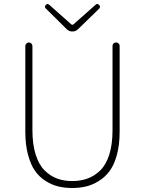

<svg xmlns="http://www.w3.org/2000/svg" viewBox="-20 -941 733 974"><path d="M108.4 -272.5V-707Q108.4 -714.8 113.8 -720.2Q119.1 -725.6 126.5 -725.6Q133.8 -725.6 139.2 -720.2Q144.5 -714.8 144.5 -707V-280.3Q144.5 -208 161.1 -156.2Q177.7 -104.5 206.5 -76.2Q235.4 -47.9 270 -35.2Q304.7 -22.5 345.7 -22.5Q388.7 -22.5 423.8 -35.2Q459 -47.9 488.3 -76.2Q517.6 -104.5 534.2 -156.2Q550.8 -208 550.8 -280.3V-708Q550.8 -715.8 556.2 -720.7Q561.5 -725.6 568.8 -725.6Q576.2 -725.6 581.5 -720.7Q586.9 -715.8 586.9 -708V-272.5Q586.9 -207 573.2 -156.2Q559.6 -105.5 536.6 -74.2Q513.7 -43 481.4 -22.9Q449.2 -2.9 416.5 4.9Q383.8 12.7 346.2 12.7Q308.6 12.7 275.9 4.9Q243.2 -2.9 211.4 -22.9Q179.7 -43 157.7 -74.2Q135.7 -105.5 122.1 -156.2Q108.4 -207 108.4 -272.5ZM318.4 -793 212.9 -897.5Q208 -901.4 208 -906.2Q208 -911.1 211.9 -915Q215.8 -920.9 220.7 -920.9Q224.6 -920.9 229.5 -917L342.8 -816.4Q344.7 -815.4 347.2 -815.4Q349.6 -815.4 351.6 -816.4L463.9 -916Q468.8 -920.9 473.6 -920.9Q478.5 -920.9 483.4 -915Q487.3 -911.1 487.3 -906.2Q487.3 -901.4 482.4 -896.5L376 -793Q364.3 -781.2 347.2 -781.2Q330.1 -781.2 318.4 -793Z"/></svg>

Font: Gen Jyuu Gothic ExtraLight
Style: Regular
Weight: 100
Designer: [Source Han Sans]
Ryoko NISHIZUKA  (kana & ideographs); Paul D. Hunt (Latin, Greek & Cyrillic); Wenlong ZHANG  (bopomofo
Version: Version 1.002.20150607